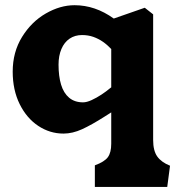

<svg xmlns="http://www.w3.org/2000/svg" viewBox="-20 -516 692 756"><path d="M418 50V-73.5Q410 -68.5 405 -65.2Q400 -62 392 -57Q341 -24.5 303.2 -7.2Q265.5 10 230 10Q176.5 10 130.8 -20.2Q85 -50.5 57.5 -106Q30 -161.5 30 -234Q30 -311 67 -370.8Q104 -430.5 160.5 -463Q217 -495.5 273.5 -495.5Q314 -495.5 352.5 -482.5Q391 -469.5 428 -443L550 -485.5L583 -459.5V35Q583 77.5 599.2 100.2Q615.5 123 649.5 136.5L638.5 220H353.5V135Q391.5 121 404.8 102.8Q418 84.5 418 50ZM414.5 -169.5 418 -172V-323Q402.5 -339.5 385.2 -351.5Q368 -363.5 347.5 -370.8Q327 -378 303 -378Q275 -378 254 -363.8Q233 -349.5 221.8 -323Q210.5 -296.5 210.5 -261.5Q210.5 -216 220.5 -182.8Q230.5 -149.5 252.2 -131.2Q274 -113 307 -113Q321.5 -113 341 -122Q360.5 -131 379.5 -143.5Q398.5 -156 414.5 -169.5Z"/></svg>

Font: TMT Limkin
Style: Regular
Weight: 400
Designer: Gabriel Drozdov
Version: Version 1.000;Glyphs 3.1.2 (3151)